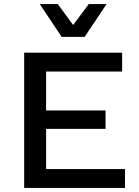

<svg xmlns="http://www.w3.org/2000/svg" viewBox="-20 -917 676 937"><path d="M500 -897 393 -737H281L174 -897H262L337 -795L413 -897ZM98 0V-660H576V-568H205V-378H495V-288H205V-92H590V0Z"/></svg>

Font: Elaine Sans Medium
Style: Regular
Weight: 500
Designer: Wei Huang
Foundry: Wei Huang
Version: Version 2.001;PS 002.001;hotconv 1.0.88;makeotf.lib2.5.64775